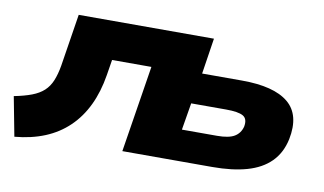

<svg xmlns="http://www.w3.org/2000/svg" viewBox="-59 -618 1273 755"><g transform="rotate(10 577.5 -240.0)"><path d="M34 18 4 -139Q45 -147 74 -158Q103 -169 121.5 -186Q140 -203 150.5 -228.5Q161 -254 167 -289L200 -498H740L718 -355H877Q1005 -355 1062.5 -307.5Q1120 -260 1100 -160Q1088 -104 1052.5 -68.5Q1017 -33 959 -16.5Q901 0 821 0H462L517 -346H360L350 -284Q339 -216 313.5 -162.5Q288 -109 248 -70.5Q208 -32 154.5 -10Q101 12 34 18ZM678 -124H818Q865 -124 887.5 -137.5Q910 -151 917 -178Q923 -210 903.5 -221Q884 -232 836 -232H696Z"/></g></svg>

Font: Nunito Sans 10pt Expanded Black
Style: Italic
Weight: 900
Width: 7
Italic angle: -9°
Designer: Vernon Adams
Foundry: Vernon Adams
Version: Version 3.101;gftools[0.9.27]